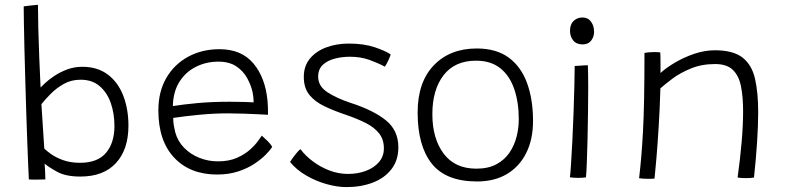

<svg xmlns="http://www.w3.org/2000/svg" viewBox="-20 -740 3280 802"><path d="M100.5 9.5Q99.5 -8 97.8 -50Q96 -92 93.8 -150.5Q91.5 -209 89.5 -275.8Q87.5 -342.5 85.5 -410.2Q83.5 -478 82 -538.5Q80.5 -599 79.8 -645Q79 -691 79 -713.5Q85.5 -714.5 103.5 -716.5Q121.5 -718.5 138.5 -720Q138.5 -680.5 140 -622.2Q141.5 -564 144 -499.2Q146.5 -434.5 149.5 -374.5Q154 -379.5 169 -393.5Q184 -407.5 207.2 -423Q230.5 -438.5 260.2 -449.8Q290 -461 324 -461Q387.5 -461 430.5 -428.5Q473.5 -396 495 -340Q516.5 -284 516.5 -215Q516.5 -115.5 464.5 -59Q412.5 -2.5 315.5 -2.5Q254.5 -2.5 218.5 -22.5Q182.5 -42.5 166.5 -56.5Q167.5 -42 168.5 -21.5Q169.5 -1 169.5 9.5Q157.5 10 135.2 10.2Q113 10.5 100.5 9.5ZM165 -119.5Q173 -111 192.8 -96.8Q212.5 -82.5 243.2 -71.2Q274 -60 314 -60Q388 -60 423 -101.8Q458 -143.5 458 -213.5Q458 -265.5 442.8 -309.5Q427.5 -353.5 396.2 -380.2Q365 -407 317 -407Q277.5 -407 246.5 -389.5Q215.5 -372 192 -348.2Q168.5 -324.5 153 -305Q153.5 -297.5 155.2 -270.8Q157 -244 159 -211.5Q161 -179 162.8 -152.8Q164.5 -126.5 165 -119.5Z M1117 -126Q1109 -113.5 1090.5 -94.5Q1072 -75.5 1043.2 -56.2Q1014.5 -37 975.2 -24Q936 -11 886.5 -11Q774 -11 707.8 -81.2Q641.5 -151.5 641.5 -279Q641.5 -357.5 675 -414.8Q708.5 -472 766.2 -503.2Q824 -534.5 897 -534.5Q988.5 -534.5 1038.5 -475Q1088.5 -415.5 1097.5 -318.5Q1100 -289.5 1099.5 -260.5Q1091.5 -261 1063.8 -262.5Q1036 -264 1000 -265.2Q964 -266.5 931.5 -266.5Q876 -266.5 814.8 -260.8Q753.5 -255 703.5 -247.5Q703.5 -231.5 706 -216.5Q708.5 -201.5 712 -187.5Q722 -150.5 748.8 -123Q775.5 -95.5 812.5 -80.8Q849.5 -66 890.5 -66Q936.5 -66 969.8 -80.8Q1003 -95.5 1025 -115.5Q1047 -135.5 1058.8 -152.5Q1070.5 -169.5 1073.5 -173.5Q1080 -168 1096 -152.5Q1112 -137 1117 -126ZM702 -297Q746.5 -304 805.8 -309.5Q865 -315 940 -315Q978.5 -315 1003.8 -314Q1029 -313 1039.5 -312.5Q1039.5 -333 1035 -355.5Q1028.5 -384.5 1012.2 -414Q996 -443.5 966.8 -463Q937.5 -482.5 892.5 -482.5Q841.5 -482.5 798.8 -461.2Q756 -440 729.8 -398.8Q703.5 -357.5 702 -297Z M1427 41.5Q1389 41.5 1344.8 29.2Q1300.5 17 1259.8 -6.5Q1219 -30 1191.5 -63.5Q1198.5 -75 1211.8 -92.2Q1225 -109.5 1235 -117Q1254.5 -90.5 1285.8 -66.8Q1317 -43 1355.2 -28.2Q1393.5 -13.5 1433.5 -13.5Q1475 -13.5 1509 -26.5Q1543 -39.5 1563.2 -63.2Q1583.5 -87 1583.5 -120Q1583.5 -158 1563.2 -183.2Q1543 -208.5 1507.8 -226.2Q1472.5 -244 1427.5 -259.5Q1376.5 -276.5 1336 -295.8Q1295.5 -315 1272.2 -343.8Q1249 -372.5 1249 -418.5Q1249 -464.5 1274.8 -495.5Q1300.5 -526.5 1343.2 -542.2Q1386 -558 1437 -558Q1499 -558 1544.8 -542.8Q1590.5 -527.5 1612 -512.5Q1608.5 -501 1601.2 -485.8Q1594 -470.5 1587.5 -461.5Q1561 -476 1524 -489.5Q1487 -503 1442 -503Q1408.5 -503 1378 -495Q1347.5 -487 1328.2 -469Q1309 -451 1309 -420Q1309 -379.5 1348.5 -354.2Q1388 -329 1442.5 -311Q1539 -280 1591.5 -237.8Q1644 -195.5 1644 -125Q1644 -71 1615.5 -33.8Q1587 3.5 1537.8 22.5Q1488.5 41.5 1427 41.5Z M1973 18Q1842.5 18 1783.5 -56.5Q1724.5 -131 1724.5 -270Q1724.5 -397 1792 -467.2Q1859.5 -537.5 1971.5 -537.5Q2053 -537.5 2104.8 -499.5Q2156.5 -461.5 2181.5 -393.2Q2206.5 -325 2206.5 -234.5Q2206.5 -158 2178.2 -101.2Q2150 -44.5 2097.8 -13.2Q2045.5 18 1973 18ZM1970 -35.5Q2019.5 -35.5 2053.5 -53.8Q2087.5 -72 2108 -102.2Q2128.5 -132.5 2137.8 -169Q2147 -205.5 2147 -241.5Q2147 -312 2128.2 -367.5Q2109.5 -423 2070 -454.8Q2030.5 -486.5 1968.5 -486.5Q1879.5 -486.5 1832.8 -425.8Q1786 -365 1786 -263Q1786 -161.5 1833 -98.5Q1880 -35.5 1970 -35.5Z M2414 -554.5Q2387.5 -554.5 2374.2 -571.2Q2361 -588 2361 -611Q2361 -638.5 2376.2 -652.8Q2391.5 -667 2413 -667Q2436 -667 2448.8 -649.5Q2461.5 -632 2461.5 -607Q2461.5 -586 2449.2 -570.2Q2437 -554.5 2414 -554.5ZM2427.5 1Q2420.5 2 2411.5 2.5Q2402.5 3 2394.5 3Q2384 3 2375.5 2.2Q2367 1.5 2360.5 0.5Q2362.5 -12.5 2365.2 -54Q2368 -95.5 2370.8 -152.2Q2373.5 -209 2375.8 -269.5Q2378 -330 2379.2 -382Q2380.5 -434 2380.5 -464.5Q2384 -464.5 2395.2 -465.2Q2406.5 -466 2418.2 -466.8Q2430 -467.5 2435.5 -467.5Q2436 -455 2436.5 -431.8Q2437 -408.5 2437 -378.5Q2437 -331.5 2436.2 -273.5Q2435.5 -215.5 2434.2 -159.2Q2433 -103 2431.2 -59.8Q2429.5 -16.5 2427.5 1Z M2714 6Q2708 6.5 2700.5 6.8Q2693 7 2685.5 7Q2676.5 7 2666.2 6.2Q2656 5.5 2649.5 4.5Q2654.5 -37.5 2658.5 -84.2Q2662.5 -131 2665.8 -190.8Q2669 -250.5 2670.5 -330.5Q2672 -410.5 2672 -519Q2679.5 -520.5 2689.8 -521.5Q2700 -522.5 2712 -522.5Q2718.5 -522.5 2725.8 -522.2Q2733 -522 2738 -521Q2738.5 -515 2738.8 -499.8Q2739 -484.5 2739 -466.8Q2739 -449 2739 -435Q2761.5 -456 2798.5 -478Q2835.5 -500 2879.2 -515Q2923 -530 2966.5 -530Q3042 -530 3081 -500Q3120 -470 3133.5 -412.2Q3147 -354.5 3147 -271Q3147 -217 3142.5 -147.5Q3138 -78 3129.5 1.5Q3118.5 4 3095.5 4Q3086 4 3077 3.5Q3068 3 3061 1.5Q3072 -77 3078 -147.8Q3084 -218.5 3084 -276Q3084 -335 3075.2 -379.2Q3066.5 -423.5 3041.2 -448Q3016 -472.5 2967 -472.5Q2911 -472.5 2866 -454Q2821 -435.5 2789 -411.5Q2757 -387.5 2738.5 -371Q2736 -283 2731.2 -208Q2726.5 -133 2721.8 -77.8Q2717 -22.5 2714 6Z"/></svg>

Font: Grandstander ExtraLight
Style: Regular
Weight: 200
Designer: Tyler Finck
Foundry: Etcetera Type Co
Version: Version 1.200; ttfautohint (v1.8.3)